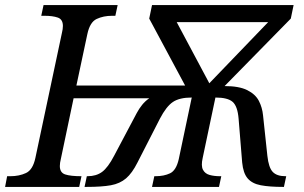

<svg xmlns="http://www.w3.org/2000/svg" viewBox="-41 -734 1194 754"><path d="M-21 0 -13 -42H0Q34 -42 61 -54.5Q88 -67 98 -114L202 -604Q206 -620 206 -632Q206 -658 186 -665Q166 -672 134 -672H121L130 -714H421L412 -672H399Q365 -672 338.5 -659.5Q312 -647 302 -600L259 -398H686L545 -661L556 -714H1112L1101 -661L841 -396Q898 -396 930 -380Q962 -364 975.5 -338Q989 -312 992 -281L1009 -122Q1014 -76 1030 -59Q1046 -42 1080 -42H1083L1074 0H1070Q1017 0 983 -6.5Q949 -13 931.5 -33.5Q914 -54 910 -96L896 -268Q892 -317 872.5 -334Q853 -351 805 -351L755 -114Q748 -83 756 -67.5Q764 -52 782 -47Q800 -42 823 -42H828L819 0H556L565 -42H570Q603 -42 627 -53.5Q651 -65 661 -109L712 -351Q664 -351 638 -333.5Q612 -316 587 -268L499 -96Q478 -54 454 -33.5Q430 -13 394.5 -6.5Q359 0 300 0H291L300 -42H303Q337 -42 360 -59Q383 -76 407 -122L496 -290Q505 -307 517 -322Q529 -337 545 -348H248L198 -110Q194 -94 194 -82Q194 -56 215 -49Q236 -42 279 -42L270 0ZM781 -407 1012 -647H653Z"/></svg>

Font: NotoSerif-Italic
Style: Regular
Weight: 400
Italic angle: -12°
Designer: Monotype Design Team
Foundry: Monotype Imaging Inc.
Version: Version 2.007; ttfautohint (v1.8) -l 8 -r 50 -G 200 -x 14 -D